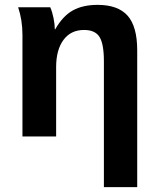

<svg xmlns="http://www.w3.org/2000/svg" viewBox="-20 -558 640 785"><path d="M404.8 207V-307.1Q404.8 -378.9 386.7 -407.2Q368.7 -435.5 323.7 -435.5Q269.5 -435.5 239.5 -394.8Q209.5 -354 209.5 -283.7V0H71.8V-415.5Q71.8 -475.6 54.2 -528.3H185.5Q193.8 -509.3 199 -483.6Q204.1 -458 204.1 -438H205.6Q236.8 -492.7 277.8 -515.4Q318.8 -538.1 378.9 -538.1Q462.4 -538.1 501.7 -493.9Q541 -449.7 541 -352.1V207Z"/></svg>

Font: Liberation Mono
Style: Bold
Weight: 700
Monospace: yes
Designer: Steve Matteson
Foundry: Ascender Corporation
Version: Version 2.1.5